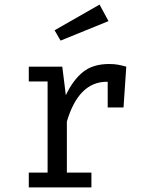

<svg xmlns="http://www.w3.org/2000/svg" viewBox="-20 -817 640 837"><path d="M105.5 0V-64.5H187.5V-462H105.5V-526.5H251.5L267 -402Q297.5 -467 341 -502.5Q384.5 -538 456 -538Q478 -538 495.2 -534.8Q512.5 -531.5 530.5 -526.5L506 -451.5Q489.5 -456 476 -458.2Q462.5 -460.5 445 -460.5Q384.5 -460.5 341 -417.5Q297.5 -374.5 271.5 -287.5V-64.5H378.5V0ZM449.5 -348.5V-463L458 -526.5H530.5L518.5 -348.5ZM414 -797 453 -725 244 -640 218 -685Z"/></svg>

Font: Fast_Mono
Style: Regular
Weight: 400
Monospace: yes
Designer: Carrois Corporate, Edenspiekermann AG, Nikita Prokopov
Foundry: Carrois Corporate, Edenspiekermann AG, Nikita Prokopov
Version: Version 5.002